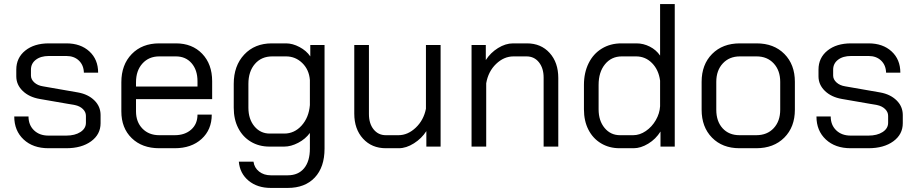

<svg xmlns="http://www.w3.org/2000/svg" viewBox="-20 -720 4500 943"><path d="M50 -148H120Q120 -106 147 -80Q174 -54 218 -54H305Q348 -54 375 -71.5Q402 -89 402 -117V-151Q402 -170 387 -184.5Q372 -199 348 -204L175 -234Q123 -243 91.5 -273.5Q60 -304 60 -345V-378Q60 -436 104 -471.5Q148 -507 220 -507H306Q376 -507 419 -467.5Q462 -428 462 -363H392Q391 -400 367.5 -422.5Q344 -445 306 -445H220Q180 -445 156 -426.5Q132 -408 132 -378V-349Q132 -330 148.5 -315Q165 -300 191 -296L363 -266Q413 -257 443.5 -227Q474 -197 474 -155V-115Q474 -60 427.5 -26Q381 8 305 8H218Q142 8 96 -35Q50 -78 50 -148Z M576 -173V-316Q576 -402 627 -454.5Q678 -507 762 -507H844Q924 -507 973 -456Q1022 -405 1022 -321V-233H648V-173Q648 -121 679.5 -88.5Q711 -56 762 -56H838Q888 -56 919 -83.5Q950 -111 950 -157H1020Q1020 -83 970 -37.5Q920 8 838 8H762Q678 8 627 -41.5Q576 -91 576 -173ZM950 -295V-321Q950 -376 921 -409.5Q892 -443 844 -443H762Q711 -443 679.5 -408Q648 -373 648 -316V-295Z M1153 74H1225Q1229 104 1252.5 122.5Q1276 141 1310 141H1393Q1445 141 1473.5 106.5Q1502 72 1502 10V-67Q1480 -37 1444.5 -18.5Q1409 0 1376 0H1303Q1252 0 1212 -24Q1172 -48 1150 -91Q1128 -134 1128 -191V-308Q1128 -397 1179.5 -452Q1231 -507 1315 -507H1385Q1417 -507 1451 -489Q1485 -471 1504 -443V-499H1574V10Q1574 101 1526 152Q1478 203 1393 203H1310Q1244 203 1201 167.5Q1158 132 1153 74ZM1376 -64Q1426 -64 1461.5 -103.5Q1497 -143 1502 -204V-327Q1498 -378 1464.5 -410.5Q1431 -443 1385 -443H1317Q1264 -443 1232 -406Q1200 -369 1200 -308V-191Q1200 -135 1229.5 -99.5Q1259 -64 1305 -64Z M1720 -162V-499H1792V-160Q1792 -113 1815 -84.5Q1838 -56 1875 -56H1937Q1983 -56 2022 -93Q2061 -130 2072 -186V-499H2144V0H2074V-76Q2051 -40 2013 -16Q1975 8 1939 8H1875Q1806 8 1763 -39Q1720 -86 1720 -162Z M2296 -499H2366V-425Q2389 -461 2426 -484Q2463 -507 2500 -507H2568Q2637 -507 2679.5 -460Q2722 -413 2722 -337V0H2650V-339Q2650 -385 2627 -414Q2604 -443 2566 -443H2502Q2455 -443 2416.5 -406Q2378 -369 2368 -311V0H2296Z M2848 -183V-303Q2848 -363 2871 -409.5Q2894 -456 2936 -481.5Q2978 -507 3032 -507H3106Q3140 -507 3171.5 -491Q3203 -475 3222 -447V-700H3294V0H3224V-74Q3201 -37 3164 -14.5Q3127 8 3092 8H3023Q2972 8 2932 -16Q2892 -40 2870 -83Q2848 -126 2848 -183ZM3090 -56Q3122 -56 3152 -76.5Q3182 -97 3201 -130Q3220 -163 3222 -198V-324Q3215 -377 3182.5 -410Q3150 -443 3104 -443H3034Q2983 -443 2951.5 -404.5Q2920 -366 2920 -303V-183Q2920 -127 2949.5 -91.5Q2979 -56 3025 -56Z M3426 -181V-318Q3426 -403 3477.5 -455Q3529 -507 3614 -507H3696Q3781 -507 3832.5 -455Q3884 -403 3884 -318V-181Q3884 -96 3832 -44Q3780 8 3694 8H3612Q3528 8 3477 -44Q3426 -96 3426 -181ZM3694 -56Q3748 -56 3780 -90.5Q3812 -125 3812 -181V-318Q3812 -374 3780 -408.5Q3748 -443 3696 -443H3614Q3562 -443 3530 -408.5Q3498 -374 3498 -318V-181Q3498 -124 3529 -90Q3560 -56 3612 -56Z M3990 -148H4060Q4060 -106 4087 -80Q4114 -54 4158 -54H4245Q4288 -54 4315 -71.5Q4342 -89 4342 -117V-151Q4342 -170 4327 -184.5Q4312 -199 4288 -204L4115 -234Q4063 -243 4031.5 -273.5Q4000 -304 4000 -345V-378Q4000 -436 4044 -471.5Q4088 -507 4160 -507H4246Q4316 -507 4359 -467.5Q4402 -428 4402 -363H4332Q4331 -400 4307.5 -422.5Q4284 -445 4246 -445H4160Q4120 -445 4096 -426.5Q4072 -408 4072 -378V-349Q4072 -330 4088.5 -315Q4105 -300 4131 -296L4303 -266Q4353 -257 4383.5 -227Q4414 -197 4414 -155V-115Q4414 -60 4367.5 -26Q4321 8 4245 8H4158Q4082 8 4036 -35Q3990 -78 3990 -148Z"/></svg>

Font: Bai Jamjuree
Style: Regular
Weight: 400
Designer: Katatrad Aksorn Co.,Ltd.
Foundry: Cadson Demak Co.,Ltd.
Version: Version 1.000; ttfautohint (v1.6)